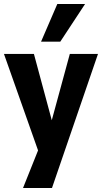

<svg xmlns="http://www.w3.org/2000/svg" viewBox="-28 -768 514 968"><path d="M88 180 180 -50V36L-8 -496H143L240 -136H226L324 -496H466L234 180ZM179 -558 261 -748H401L276 -558Z"/></svg>

Font: Nunito Sans 10pt Condensed ExtraBold
Style: Regular
Weight: 800
Width: 3
Designer: Vernon Adams
Foundry: Vernon Adams
Version: Version 3.101;gftools[0.9.27]